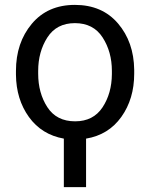

<svg xmlns="http://www.w3.org/2000/svg" viewBox="-20 -558 610 781"><path d="M525.9 -258.3Q525.9 -155.8 473.6 -82.5Q421.4 -9.3 330.1 5.9V203.1H239.7V5.9Q149.4 -10.3 97.7 -82Q45.9 -153.8 44.9 -254.4V-269.5Q44.9 -384.3 109.4 -461.2Q173.8 -538.1 284.7 -538.1Q395.5 -538.1 460 -462.6Q524.4 -387.2 525.9 -274.4ZM135.3 -258.3Q135.3 -179.7 172.6 -122.1Q210 -64.5 285.6 -64.5Q359.4 -64.5 397 -121.3Q434.6 -178.2 435.1 -256.8V-269.5Q435.1 -347.2 397.5 -405.5Q359.9 -463.9 284.7 -463.9Q210 -463.9 172.6 -405.5Q135.3 -347.2 135.3 -269.5Z"/></svg>

Font: LXGW WenKai Screen R
Style: Regular
Weight: 400
Designer: Fontworks Inc.
Version: Version 1.235;May 31, 2022